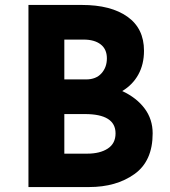

<svg xmlns="http://www.w3.org/2000/svg" viewBox="-20 -756 687 776"><path d="M597 -217Q597 -105 523.5 -52.5Q450 0 340 0H95V-736H311Q428 -736 495 -688.5Q562 -641 562 -551Q562 -496 539 -454.5Q516 -413 474 -388Q532 -361 564.5 -317.5Q597 -274 597 -217ZM240 -435H328Q368 -435 390 -459.5Q412 -484 412 -520Q412 -557 387 -576.5Q362 -596 318 -596H240ZM447 -217Q447 -295 323 -295H240V-135H333Q384 -135 415.5 -155.5Q447 -176 447 -217Z"/></svg>

Font: Josefin Sans
Style: Bold
Weight: 700
Designer: Santiago Orozco
Foundry: Typemade
Version: Version 2.000